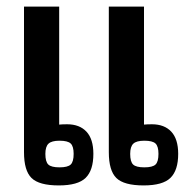

<svg xmlns="http://www.w3.org/2000/svg" viewBox="-20 -549 570 584"><path d="M53 -86V-529H160V-170Q169 -171 184 -171Q222 -171 243 -148.5Q264 -126 264 -81Q264 -31 240.5 -8Q217 15 159 15Q99 15 76 -7.5Q53 -30 53 -86ZM311 -86V-529H418V-170Q427 -171 442 -171Q480 -171 501 -148.5Q522 -126 522 -81Q522 -31 498.5 -8Q475 15 417 15Q357 15 334 -7.5Q311 -30 311 -86ZM204 -81Q204 -104 195 -112.5Q186 -121 161 -121Q137 -121 127.5 -112Q118 -103 118 -81Q118 -57 127 -48.5Q136 -40 161 -40Q186 -40 195 -48.5Q204 -57 204 -81ZM462 -81Q462 -104 453 -112.5Q444 -121 419 -121Q395 -121 385.5 -112Q376 -103 376 -81Q376 -57 385 -48.5Q394 -40 419 -40Q444 -40 453 -48.5Q462 -57 462 -81Z"/></svg>

Font: Pridi
Style: Regular
Weight: 400
Designer: Katatrad Team
Foundry: CadsonDemak
Version: Version 1.001